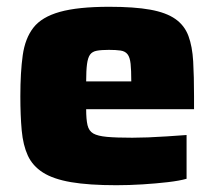

<svg xmlns="http://www.w3.org/2000/svg" viewBox="-20 -538 636 566"><path d="M323 8Q242 8 189.5 -1Q137 -10 106.5 -29.5Q76 -49 62 -79.5Q48 -110 44 -153.5Q40 -197 40 -254Q40 -325 47 -375Q54 -425 78.5 -456.5Q103 -488 156.5 -503Q210 -518 302 -518Q376 -518 423 -509.5Q470 -501 497 -482Q524 -463 535.5 -432Q547 -401 549.5 -357Q552 -313 552 -254V-216H234Q234 -186 238 -169Q242 -152 255 -144.5Q268 -137 295.5 -134.5Q323 -132 370 -132Q390 -132 416.5 -133Q443 -134 472.5 -136Q502 -138 530 -140V-11Q509 -5 474.5 -1Q440 3 400.5 5.5Q361 8 323 8ZM367 -280V-299Q367 -331 365 -350Q363 -369 356 -378Q349 -387 335.5 -389Q322 -391 301 -391Q279 -391 265.5 -388.5Q252 -386 245.5 -377Q239 -368 236.5 -349Q234 -330 234 -298H385Z"/></svg>

Font: Saira SemiExpanded ExtraBold
Style: Regular
Weight: 800
Width: 6
Designer: Hector Gatti with collaboration of the Omnibus-Type team
Foundry: Omnibus-Type
Version: Version 1.101